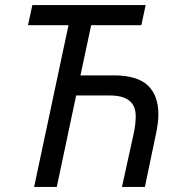

<svg xmlns="http://www.w3.org/2000/svg" viewBox="-20 -734 714 754"><path d="M90 -635 107 -714H552L535 -635H338L296 -438H427Q518 -438 560 -399Q602 -360 602 -284Q602 -251 591 -201L549 0H459L504 -205Q513 -244 513 -278Q513 -359 412 -359H279L203 0H114L249 -635Z"/></svg>

Font: BC Sans
Style: Italic
Weight: 400
Italic angle: -12°
Designer: Monotype Design Team
Designer: Province of B.C.
Foundry: Monotype Imaging Inc.
Version: Version 2.000;GOOG;noto-source:20170915:90ef993387c0